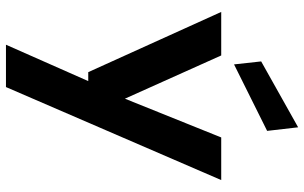

<svg xmlns="http://www.w3.org/2000/svg" viewBox="-208 -592 1020 644"><g transform="rotate(90 302.0 -270.0)"><path d="M130 220 252 -56H222L20 -502H166L311 -179L441 -502H584L272 220ZM196 -545 186 -636 407 -760 419 -656Z"/></g></svg>

Font: DM Sans 16pt
Style: Bold
Weight: 700
Version: Version 4.004;gftools[0.9.30]